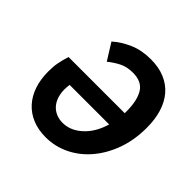

<svg xmlns="http://www.w3.org/2000/svg" viewBox="-172 -836 1013 1013"><g transform="rotate(45 334.0 -330.0)"><path d="M195 -273Q189 -233 195.5 -201.5Q202 -170 218 -148.5Q234 -127 258 -116Q282 -105 310 -105Q368 -105 417.5 -150Q467 -195 490 -273ZM189 -591Q229 -626 281.5 -649Q334 -672 403 -672Q462 -672 507 -653Q552 -634 582 -599Q612 -564 627.5 -514Q643 -464 643 -401Q643 -309 615.5 -233.5Q588 -158 541 -103Q494 -48 432 -18Q370 12 300 12Q245 12 201.5 -6Q158 -24 127.5 -57.5Q97 -91 81 -138Q65 -185 65 -244Q65 -281 70.5 -309.5Q76 -338 87 -373H506V-387Q506 -467 479 -511Q452 -555 386 -555Q341 -555 308 -538Q275 -521 247 -498Z"/></g></svg>

Font: mr_Source Sans Pro
Style: Bold Italic
Weight: 700
Italic angle: -11°
Designer: Paul D. Hunt
Foundry: Adobe Systems Incorporated
Version: Version 1.036;July 10, 2024;FontCreator 11.5.0.2430 64-bit